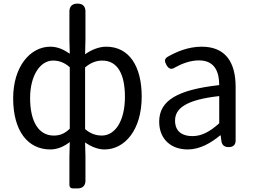

<svg xmlns="http://www.w3.org/2000/svg" viewBox="-20 -816 1407 1065"><path d="M454 -696V-752C454 -781 439 -796 410 -796C381 -796 365 -781 365 -752V-597L367 -518C335 -540 301 -557 259 -557C148 -557 53 -447 53 -271C53 -90 134 13 259 13C301 13 337 -5 367 -28L365 54V210C365 222 372 229 384 229H409H412C438 229 454 213 454 187V54L452 -26C487 -1 525 13 560 13C671 13 766 -94 766 -280C766 -448 697 -557 569 -557C529 -557 487 -540 452 -515L454 -597ZM367 -357V-272V-102C337 -73 310 -64 278 -64C195 -64 147 -141 147 -272C147 -396 202 -480 274 -480C306 -480 337 -470 367 -443ZM452 -356V-442C486 -471 518 -480 547 -480C635 -480 673 -400 673 -279C673 -145 619 -64 544 -64C519 -64 485 -71 452 -100V-271Z M1287 -250V-334C1287 -469 1232 -557 1099 -557C1024 -557 959 -529 910 -501C891 -489 892 -476 903 -456C915 -434 930 -428 951 -442C989 -463 1035 -481 1084 -481C1173 -481 1196 -414 1196 -344C965 -318 863 -259 863 -141C863 -43 930 13 1021 13C1088 13 1149 -22 1201 -65H1204L1208 -34C1211 -11 1225 0 1248 0C1273 0 1287 -12 1287 -37V-167ZM1005 -233C1043 -256 1105 -273 1196 -283V-207V-132C1143 -85 1099 -61 1047 -61C993 -61 951 -85 951 -147C951 -182 967 -211 1005 -233Z"/></svg>

Font: GenSenRounded2 TW R
Style: Regular
Weight: 400
Version: Version 2.100;PS 2.1;hotconv 16.6.51;makeotf.lib2.5.65220 DE